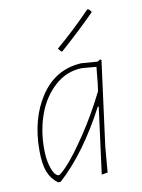

<svg xmlns="http://www.w3.org/2000/svg" viewBox="-78 -724 579 782"><g transform="rotate(-10 211.0 -332.5)"><path d="M338 -669 343 -668 353 -658 352 -653Q283 -584 208 -518L203 -519L192 -532Q261 -590 338 -669ZM273 -457H277L342 -452L354 -459L359 -456L313 -106L304 0L279 4L315 -271H311Q218 -94 109 4H98Q71 -16 58.5 -48Q46 -80 46 -137Q46 -268 106.5 -359Q167 -450 273 -457ZM66 -141Q66 -100 74 -72Q82 -44 90.5 -34Q99 -24 106 -24Q114 -24 145.5 -58Q177 -92 228 -168Q279 -244 323 -333L327 -362L334 -432L275 -437Q212 -436 163.5 -393Q115 -350 90.5 -284Q66 -218 66 -141Z"/></g></svg>

Font: Alegreya Sans SC Thin
Style: Italic
Weight: 100
Italic angle: -7°
Designer: Juan Pablo del Peral
Foundry: Huerta Tipografica
Version: Version 2.007